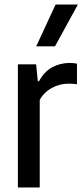

<svg xmlns="http://www.w3.org/2000/svg" viewBox="-20 -828 365 848"><path d="M59 0V-544H139.5L147 -469.5H152.5Q175 -511.5 210.5 -530.8Q246 -550 287 -550Q297 -550 305.5 -549Q314 -548 320 -547V-456Q310 -457.5 300.8 -458Q291.5 -458.5 281.5 -458.5Q244.5 -458.5 209.5 -439.8Q174.5 -421 155.5 -387V0ZM140 -623.5 225.5 -808H324L223 -623.5Z"/></svg>

Font: Encode Sans Cnd Md
Style: Regular
Weight: 500
Width: 3
Designer: Multiple Designers
Foundry: Impallari Type
Version: Version 3.002; ttfautohint (v1.8.3) -l 8 -r 50 -G 200 -x 14 